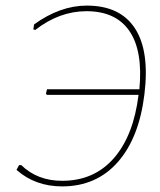

<svg xmlns="http://www.w3.org/2000/svg" viewBox="-20 -661 570 686"><path d="M202 5Q106 5 39 -54L48 -71H56Q114 -15 202 -15Q316 -15 386.5 -95.5Q457 -176 475 -322H148L144 -326L148 -342H478Q491 -479 442.5 -550Q394 -621 289 -621Q192 -621 106 -554L99 -556L102 -574Q195 -641 290 -641Q409 -641 462 -560Q515 -479 496 -324Q477 -168 400.5 -81.5Q324 5 202 5Z"/></svg>

Font: Alegreya Sans Thin
Style: Italic
Weight: 100
Italic angle: -7°
Designer: Juan Pablo del Peral
Foundry: Huerta Tipografica
Version: Version 2.007